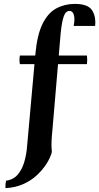

<svg xmlns="http://www.w3.org/2000/svg" viewBox="-20 -740 509 985"><path d="M8 225Q7 206 11 187Q49 182 71.5 155Q94 128 105 89.5Q116 51 119 10L161 -458Q170 -560 198 -617Q226 -674 269 -697Q312 -720 364 -720Q430 -720 451.5 -688.5Q473 -657 468 -607H358Q365 -642 359 -663Q353 -684 337 -684Q327 -684 319.5 -677Q312 -670 307 -656Q302 -642 298 -620Q294 -598 291 -567L249 -74Q246 -46 244.5 -17.5Q243 11 246 40Q239 68 219 99.5Q199 131 169 159Q139 187 98 205Q57 223 8 225ZM426 -411H82Q78 -434 82 -455H426Q429 -434 426 -411Z"/></svg>

Font: Poltawski Nowy SemiBold
Style: Italic
Weight: 600
Italic angle: -12°
Version: Version 1.001;gftools[0.9.25]